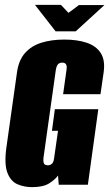

<svg xmlns="http://www.w3.org/2000/svg" viewBox="-20 -761 450 791"><path d="M112 10Q81 10 53 -1.5Q25 -13 11 -48Q-3 -83 6 -151L50 -463Q57 -513 83 -542.5Q109 -572 150.5 -585Q192 -598 245 -598Q298 -598 337 -585Q376 -572 395 -542.5Q414 -513 407 -463L394 -373H240L254 -473Q256 -485 254 -491.5Q252 -498 247.5 -500.5Q243 -503 236 -503Q230 -503 224.5 -500.5Q219 -498 215.5 -491.5Q212 -485 210 -473L159 -110Q158 -99 159.5 -92Q161 -85 166 -82.5Q171 -80 177 -80Q187 -80 194 -86.5Q201 -93 203 -110L219 -222H194L206 -311H385L342 0H222L219 -38Q219 -38 219 -38Q219 -38 219 -38Q209 -23 184 -6.5Q159 10 112 10ZM209 -632 124 -741H231L262 -708L305 -740H410L292 -632Z"/></svg>

Font: Alumni Sans Black
Style: Italic
Weight: 900
Italic angle: -8°
Version: Version 1.016